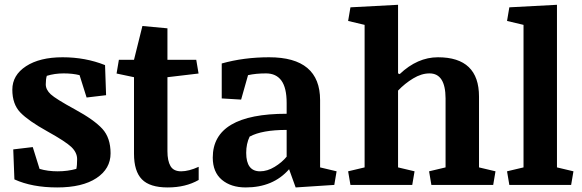

<svg xmlns="http://www.w3.org/2000/svg" viewBox="-20 -783 2464 813"><path d="M41 -23.4 36.1 -150.4 118.7 -160.2 147.5 -67.9Q182.1 -57.6 224.1 -57.6Q266.1 -57.6 303.2 -67.9Q306.6 -82 306.6 -109.4Q306.6 -136.7 282.5 -160.2Q258.3 -183.6 179.2 -227.5Q100.1 -271.5 66.2 -306.6Q32.2 -341.8 32.2 -403.3Q32.2 -464.8 90.3 -502.7Q148.4 -540.5 245.1 -540.5Q341.8 -540.5 424.8 -507.3L429.2 -379.9L346.7 -370.1L316.9 -464.8Q287.6 -472.2 249.5 -472.2Q211.4 -472.2 178.2 -461.9Q173.8 -447.8 173.8 -425.8Q173.8 -403.3 194.8 -383.8Q215.8 -364.3 297.4 -319.8Q378.9 -275.4 413.6 -237.3Q448.2 -199.2 448.2 -133.8Q448.2 -68.4 388.4 -28.8Q328.6 10.7 222.2 10.7Q115.7 10.7 41 -23.4Z M547.4 -131.8V-456.1L473.6 -471.7L483.4 -529.8H547.4L583 -672.9L689 -663.1V-529.8H811L820.8 -471.7L689 -456.1V-142.6Q689 -102.1 701.9 -79.8Q714.8 -57.6 747.1 -57.6Q779.3 -57.6 821.3 -76.7V-21Q766.1 10.7 689.9 10.7Q614.3 10.7 580.8 -23.7Q547.4 -58.1 547.4 -131.8Z M1193.8 -232.9Q1089.4 -232.9 1037.1 -204.6Q1022.5 -174.3 1022.5 -135.7Q1022.5 -57.6 1081.1 -57.6Q1111.8 -57.6 1142.8 -76.4Q1173.8 -95.2 1193.8 -119.6ZM1204.1 -66.4Q1136.7 10.7 1020.5 10.7Q958 10.7 919.4 -21.7Q880.9 -54.2 880.9 -115.7Q880.9 -301.3 1193.8 -301.3V-346.7Q1193.8 -411.1 1171.6 -441.7Q1149.4 -472.2 1106.4 -472.2Q1063.5 -472.2 1030.3 -464.8L1001 -361.3L918.9 -366.2V-514.2Q1012.2 -540.5 1119.6 -540.5Q1335.4 -540.5 1335.4 -358.9V-74.2L1405.3 -57.6L1395.5 0L1231.9 10.7Z M1866.7 -366.7Q1866.2 -472.2 1798.8 -472.2Q1764.6 -472.2 1729.5 -450.9Q1694.3 -429.7 1665.5 -399.4V-74.2L1735.4 -57.6L1725.6 0H1463.9L1454.1 -57.6L1523.9 -74.2V-677.7L1454.1 -694.3L1463.9 -752L1665.5 -762.7V-472.2L1672.4 -469.2Q1747.6 -540.5 1834.5 -540.5Q2008.3 -540.5 2008.3 -374V-74.2L2078.1 -57.6L2068.4 0H1806.6L1796.9 -57.6L1866.7 -74.2Z M2196.8 -677.7 2127 -694.3 2136.7 -752 2338.4 -762.7V-74.2L2408.2 -57.6L2398.4 0H2136.7L2127 -57.6L2196.8 -74.2Z"/></svg>

Font: NoticiaText-Bold
Style: Bold
Weight: 700
Designer: JM Sole
Foundry: JM Sole
Version: Version 1.003